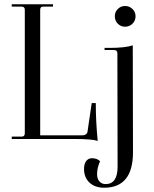

<svg xmlns="http://www.w3.org/2000/svg" viewBox="-20 -650 719 898"><path d="M437 9Q410 0 326 0H35V-11H81Q96 -11 96 -26V-604Q96 -619 81 -619H35V-630H228V-619H181Q168 -619 168 -604V-17H363Q389 -17 390 -39L409 -168H428Q428 -81 437 9ZM517 -574Q517 -594 531 -608Q545 -622 565 -622Q585 -622 599.5 -608Q614 -594 614 -574Q614 -553 599.5 -539Q585 -525 565 -525Q545 -525 531 -539Q517 -553 517 -574ZM467 228Q424 228 398.5 204Q373 180 373 140Q373 117 383 103.5Q393 90 410 90Q434 90 448 104Q434 135 434 165Q434 186 445 198.5Q456 211 474 211Q530 211 530 129L529 -401Q529 -416 513 -416H469V-426H493Q565 -426 601 -438L602 62Q602 228 467 228Z"/></svg>

Font: Arapey Regular-Display
Style: Regular
Weight: 400
Designer: Eduardo Rodriguez Tunni
Foundry: Eduardo Rodriguez Tunni
Version: Version 4.000